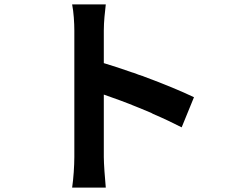

<svg xmlns="http://www.w3.org/2000/svg" viewBox="-20 -810 1040 873"><path d="M452 -96V-380C498 -364 551 -345 604 -323L614 -319C632 -312 649 -304 667 -297L676 -292C723 -272 767 -251 806 -231L862 -368C808 -394 724 -429 637 -461L627 -465C625 -465 623 -466 621 -467L611 -470C604 -473 597 -475 590 -478L580 -481C535 -497 492 -511 452 -523V-671C452 -712 457 -755 461 -790H308C315 -755 318 -706 318 -671V-96C318 -56 314 3 308 43H461C457 2 452 -67 452 -96Z"/></svg>

Font: Glow Sans TC Normal
Style: Bold
Weight: 700
Designer: Ryoko NISHIZUKA (kana, bopomofo & ideographs); Paul D. Hunt (Latin, Greek & Cyrillic); Sandoll Communications, Soo-young
Version: Version 0.93